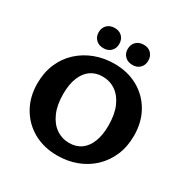

<svg xmlns="http://www.w3.org/2000/svg" viewBox="-195 -1039 1190 1221"><g transform="rotate(30 399.5 -428.0)"><path d="M387 15Q289 15 213 -27.5Q137 -70 93.5 -146Q50 -222 50 -320Q50 -401 78 -466Q106 -531 156 -577Q206 -623 272 -648Q338 -673 414 -673Q512 -673 587.5 -630.5Q663 -588 706 -512.5Q749 -437 749 -338Q749 -257 721 -192Q693 -127 643.5 -80.5Q594 -34 528.5 -9.5Q463 15 387 15ZM413 -92Q465 -92 501.5 -118.5Q538 -145 557 -194.5Q576 -244 576 -312Q576 -395 551.5 -451Q527 -507 485 -536Q443 -565 389 -565Q339 -565 302.5 -539.5Q266 -514 246 -464.5Q226 -415 226 -344Q226 -263 251 -206.5Q276 -150 318.5 -121Q361 -92 413 -92ZM301 -723Q267 -723 246 -743.5Q225 -764 225 -796Q225 -830 246 -850.5Q267 -871 301 -871Q335 -871 355.5 -850.5Q376 -830 376 -796Q376 -764 355.5 -743.5Q335 -723 301 -723ZM515 -723Q480 -723 459 -743.5Q438 -764 438 -796Q438 -830 459 -850.5Q480 -871 515 -871Q548 -871 568.5 -850.5Q589 -830 589 -796Q589 -764 568.5 -743.5Q548 -723 515 -723Z"/></g></svg>

Font: Ysabeau Office ExtraBold
Style: Regular
Weight: 800
Designer: Christian Thalmann (Catharsis Fonts)
Version: Version 2.001;gftools[0.9.30]; featfreeze: tnum,lnum,ss02